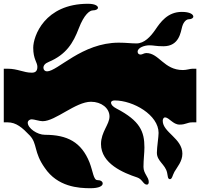

<svg xmlns="http://www.w3.org/2000/svg" viewBox="-30 -806 1060 1017"><path d="M449 191C495 191 514 179 514 166C514 156 504 148 486 148C465 148 463 103 444 54C401 -53 327 -92 208 -92C167 -92 117 -127 117 -156C117 -166 126 -174 138 -174C151 -174 179 -164 196 -164C264 -164 370 -267 452 -267C507 -267 550 -233 550 -189C550 -147 505 -107 505 -43C505 61 624 110 697 134C724 143 729 172 748 172C754 172 758 167 758 158C758 131 730 114 730 78C730 39 735 5 735 -25C735 -109 712 -166 587 -231C567 -241 558 -253 558 -262C558 -269 565 -274 577 -274C676 -274 810 -197 810 -102C810 -80 801 -26 801 3C801 48 845 64 855 108C859 126 858 143 870 143C882 143 883 124 894 104C909 78 936 49 936 8C936 -73 832 -105 832 -166C832 -175 836 -184 844 -184C866 -184 886 -146 921 -146C956 -146 960 -158 990 -158H1010V-442H990C977 -442 959 -435 939 -435C838 -435 813 -525 745 -525C733 -525 724 -517 715 -517C706 -517 699 -522 699 -532C699 -554 736 -566 761 -566C786 -566 794 -561 836 -561C920 -561 927 -637 935 -665C943 -693 959 -704 970 -704C985 -704 994 -711 994 -718C994 -730 976 -743 933 -743C857 -743 819 -687 793 -649C767 -611 734 -576 693 -576C662 -576 640 -580 599 -580C404 -580 275 -428 219 -428C208 -428 200 -436 200 -447C200 -459 208 -470 228 -478C321 -517 358 -579 387 -655C416 -731 446 -751 462 -751C479 -751 489 -758 489 -765C489 -775 473 -786 436 -786C206 -786 146 -614 146 -553C146 -492 168 -476 168 -452C168 -428 156 -421 138 -421C95 -421 64 -442 10 -442H-10V-158H10C56 -158 88 -130 128 -88C169 -44 148 0 207 83C275 184 386 191 449 191Z"/></svg>

Font: Teranoptia Furiae
Style: Regular
Weight: 400
Designer: Ariel Martín Pérez
Foundry: Tunera Type Foundry
Version: Version 1.001;FEAKit 1.0